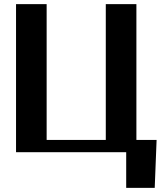

<svg xmlns="http://www.w3.org/2000/svg" viewBox="-20 -731 798 922"><path d="M57 0H586V171H723L732 -59H635V-711H488V-59H204V-711H57Z"/></svg>

Font: Aerodynamic
Style: Regular
Weight: 500
Designer: Google
Version: Version 2.000980; 2014